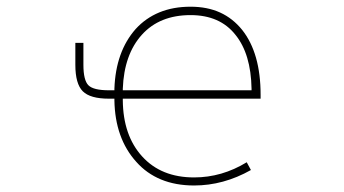

<svg xmlns="http://www.w3.org/2000/svg" viewBox="-20 -575 1040 581"><path d="M567.4 -13.7Q511.7 -13.7 467.8 -31.7Q423.8 -49.8 392.6 -85Q328.1 -156.2 326.2 -271.5V-276.4H309.6Q252.9 -276.4 230.5 -298.8Q208 -321.3 208 -378.9V-445.3H232.4V-378.9Q232.4 -332 247.6 -316.9Q262.7 -301.8 309.6 -301.8H326.2V-306.6Q330.1 -418.9 390.6 -487.3Q420.9 -520.5 462.4 -537.6Q503.9 -554.7 556.6 -554.7Q607.4 -554.7 646 -537.1Q684.6 -519.5 712.9 -484.4Q768.6 -414.1 768.6 -288.1V-276.4H351.6V-271.5Q352.5 -165 410.2 -101.6Q467.8 -38.1 567.4 -38.1Q651.4 -38.1 726.6 -84L739.3 -60.5Q656.2 -13.7 567.4 -13.7ZM556.6 -529.3Q462.9 -529.3 409.2 -469.7Q355.5 -410.2 351.6 -306.6V-301.8H741.2V-306.6Q739.3 -412.1 692.4 -469.7Q645.5 -529.3 556.6 -529.3Z"/></svg>

Font: Mgen+ 1m thin
Style: Regular
Weight: 100
Designer: [Source Han Sans]
Ryoko NISHIZUKA  (kana & ideographs); Paul D. Hunt (Latin, Greek & Cyrillic); Wenlong ZHANG  (bopomofo
Version: Version 1.059.20150602